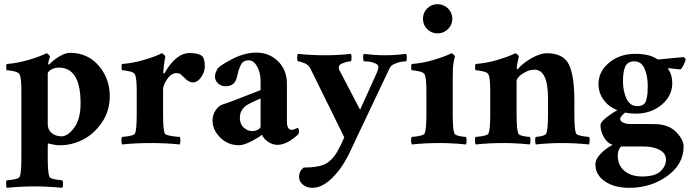

<svg xmlns="http://www.w3.org/2000/svg" viewBox="-20 -692 3332 925"><path d="M317.4 -437.5Q402.3 -437.5 455.6 -375.5Q508.8 -313.5 508.8 -228.5Q508.8 -157.2 470.7 -101.6Q432.6 -45.9 378.9 -19Q325.2 7.8 269.5 7.8Q257.8 7.8 244.6 5.9Q231.4 3.9 222.7 1.5Q213.9 -1 212.9 -1Q210 -1 210 14.6V67.4Q210 139.6 217.8 159.2Q222.7 171.9 280.3 176.8Q284.2 181.6 283.7 194.8Q283.2 208 280.3 212.9Q213.9 206.1 146.5 206.1Q79.1 206.1 12.7 212.9Q9.8 208 9.3 194.8Q8.8 181.6 12.7 176.8Q70.3 171.9 75.2 159.2Q83 139.6 83 67.4V-253.9Q83 -317.4 74.2 -334Q69.3 -343.8 46.9 -348.6Q24.4 -353.5 12.7 -353.5Q9.8 -355.5 9.8 -369.6Q9.8 -383.8 13.7 -383.8Q64.5 -387.7 117.7 -403.3Q170.9 -418.9 204.1 -435.5Q209 -434.6 214.8 -428.2Q220.7 -421.9 220.7 -418.9Q211.9 -392.6 211.9 -385.7Q213.9 -380.9 215.8 -379.9Q238.3 -404.3 267.1 -420.9Q295.9 -437.5 317.4 -437.5ZM263.7 -366.2Q247.1 -366.2 233.9 -360.4Q220.7 -354.5 215.3 -348.1Q210 -341.8 210 -338.9V-93.8Q210 -66.4 229.5 -50.8Q249 -35.2 276.4 -35.2Q306.6 -35.2 337.4 -76.7Q368.2 -118.2 368.2 -194.3Q368.2 -366.2 263.7 -366.2Z M894.5 -436.5Q938.5 -436.5 956.1 -419.9Q966.8 -404.3 966.8 -372.1Q966.8 -345.7 949.2 -320.3Q931.6 -294.9 908.2 -294.9Q903.3 -294.9 898.4 -296.4Q893.6 -297.9 888.7 -300.8Q883.8 -303.7 880.9 -306.2Q877.9 -308.6 873 -313Q868.2 -317.4 866.2 -319.3Q864.3 -321.3 860.8 -324.2Q857.4 -327.1 856 -329.1Q854.5 -331.1 851.1 -333.5Q847.7 -335.9 845.2 -336.9Q842.8 -337.9 838.9 -338.9Q835 -339.8 831.1 -339.8Q804.7 -339.8 785.2 -310.5Q765.6 -281.2 765.6 -260.7V-141.6Q765.6 -69.3 773.4 -49.8Q778.3 -37.1 845.7 -32.2Q849.6 -27.3 849.1 -14.2Q848.6 -1 845.7 3.9Q779.3 -2.9 702.1 -2.9Q634.8 -2.9 568.4 3.9Q565.4 -1 564.9 -14.2Q564.5 -27.3 568.4 -32.2Q626 -37.1 630.9 -49.8Q638.7 -69.3 638.7 -141.6V-253.9Q638.7 -317.4 629.9 -334Q625 -343.8 602.5 -348.6Q580.1 -353.5 568.4 -353.5Q565.4 -355.5 565.4 -369.6Q565.4 -383.8 569.3 -383.8Q620.1 -387.7 673.3 -403.3Q726.6 -418.9 759.8 -435.5Q764.6 -434.6 770.5 -428.2Q776.4 -421.9 776.4 -418.9Q774.4 -413.1 770.5 -382.8Q766.6 -352.5 766.6 -341.8Q766.6 -338.9 769 -337.9Q771.5 -336.9 772.5 -338.9Q827.1 -436.5 894.5 -436.5Z M1195.3 -60.5Q1211.9 -60.5 1223.6 -67.9Q1235.4 -75.2 1235.4 -81.1V-217.8Q1232.4 -215.8 1207.5 -205.1Q1182.6 -194.3 1170.9 -186.5Q1133.8 -163.1 1135.7 -121.1Q1136.7 -91.8 1155.3 -76.2Q1173.8 -60.5 1195.3 -60.5ZM1215.8 -438.5Q1277.3 -438.5 1319.8 -396.5Q1362.3 -354.5 1362.3 -289.1V-106.4Q1362.3 -66.4 1385.7 -66.4Q1394.5 -66.4 1414.1 -76.2Q1420.9 -72.3 1420.9 -59.6Q1420.9 -51.8 1417 -44.9Q1362.3 5.9 1316.4 5.9Q1293 5.9 1271 -9.3Q1249 -24.4 1242.2 -43Q1230.5 -32.2 1192.4 -12.2Q1154.3 7.8 1131.8 7.8Q1078.1 7.8 1041 -29.3Q1003.9 -66.4 1003.9 -111.3Q1003.9 -138.7 1019 -161.1Q1034.2 -183.6 1054.7 -189.5Q1071.3 -194.3 1104.5 -207Q1137.7 -219.7 1177.7 -235.4Q1217.8 -251 1235.4 -257.8V-278.3V-303.7Q1235.4 -341.8 1218.8 -371.6Q1202.1 -401.4 1177.7 -401.4Q1152.3 -401.4 1141.1 -380.9Q1129.9 -360.4 1121.1 -319.3Q1111.3 -276.4 1066.4 -276.4Q1045.9 -276.4 1030.8 -290Q1015.6 -303.7 1015.6 -323.2Q1015.6 -339.8 1029.3 -363.3Q1047.9 -381.8 1104 -410.2Q1160.2 -438.5 1215.8 -438.5Z M1546.9 -425.8Q1613.3 -425.8 1669.9 -432.6Q1673.8 -428.7 1673.8 -414.6Q1673.8 -400.4 1669.9 -396.5Q1656.2 -396.5 1634.3 -388.7Q1612.3 -380.9 1612.3 -370.1Q1612.3 -360.4 1614.3 -355.5L1714.8 -163.1Q1759.8 -261.7 1792 -334Q1802.7 -355.5 1802.7 -370.1Q1802.7 -380.9 1785.6 -387.7Q1768.6 -394.5 1755.9 -395.5Q1743.2 -396.5 1733.4 -396.5Q1729.5 -400.4 1729.5 -414.1Q1729.5 -427.7 1732.4 -432.6Q1784.2 -425.8 1835 -425.8Q1885.7 -425.8 1936.5 -432.6Q1939.5 -428.7 1939.9 -415Q1940.4 -401.4 1936.5 -396.5Q1926.8 -396.5 1913.6 -394.5Q1900.4 -392.6 1881.8 -384.8Q1863.3 -377 1857.4 -364.3Q1757.8 -153.3 1696.3 -24.4Q1691.4 -14.6 1676.8 17.1Q1662.1 48.8 1656.2 60.1Q1650.4 71.3 1637.7 92.3Q1625 113.3 1610.4 131.8Q1545.9 212.9 1486.3 212.9Q1457 212.9 1439 197.3Q1420.9 181.6 1420.9 161.1Q1420.9 130.9 1443.4 115.2Q1506.8 115.2 1541.5 100.6Q1576.2 85.9 1604.5 39.1Q1619.1 14.6 1638.7 -30.3L1476.6 -359.4Q1468.8 -377.9 1447.8 -387.2Q1426.8 -396.5 1415 -396.5Q1411.1 -402.3 1411.6 -415Q1412.1 -427.7 1415 -432.6Q1474.6 -425.8 1546.9 -425.8Z M2161.1 -301.8V-141.6Q2161.1 -69.3 2168.9 -49.8Q2173.8 -36.1 2224.6 -32.2Q2228.5 -27.3 2228 -14.2Q2227.5 -1 2224.6 3.9Q2158.2 -2.9 2097.7 -2.9Q2030.3 -2.9 1963.9 3.9Q1960.9 -1 1960.4 -14.2Q1960 -27.3 1963.9 -32.2Q2021.5 -37.1 2026.4 -49.8Q2034.2 -69.3 2034.2 -141.6V-253.9Q2034.2 -317.4 2025.4 -334Q2020.5 -343.8 1998 -348.6Q1975.6 -353.5 1963.9 -353.5Q1960.9 -355.5 1960.9 -369.6Q1960.9 -383.8 1964.8 -383.8Q2015.6 -387.7 2068.8 -403.3Q2122.1 -418.9 2155.3 -435.5Q2160.2 -434.6 2166 -428.2Q2171.9 -421.9 2171.9 -418.9Q2165 -399.4 2162.1 -363.3Q2161.1 -341.8 2161.1 -301.8ZM2038.1 -551.8Q2017.6 -572.3 2017.6 -601.6Q2017.6 -630.9 2038.1 -651.4Q2058.6 -671.9 2087.9 -671.9Q2117.2 -671.9 2138.2 -651.4Q2159.2 -630.9 2159.2 -601.6Q2159.2 -572.3 2138.2 -551.8Q2117.2 -531.2 2087.9 -531.2Q2058.6 -531.2 2038.1 -551.8Z M2614.3 -435.5Q2693.4 -435.5 2720.2 -382.3Q2747.1 -329.1 2747.1 -205.1V-141.6Q2747.1 -69.3 2754.9 -49.8Q2759.8 -37.1 2817.4 -32.2Q2821.3 -27.3 2820.8 -14.2Q2820.3 -1 2817.4 3.9Q2751 -2.9 2683.6 -2.9Q2627.9 -2.9 2561.5 3.9Q2558.6 -1 2558.1 -14.2Q2557.6 -27.3 2561.5 -32.2Q2606.4 -36.1 2612.3 -49.8Q2620.1 -69.3 2620.1 -141.6V-218.8Q2620.1 -356.4 2554.7 -356.4Q2526.4 -356.4 2497.6 -336.9Q2468.8 -317.4 2468.8 -301.8V-141.6Q2468.8 -69.3 2476.6 -49.8Q2481.4 -36.1 2532.2 -32.2Q2536.1 -27.3 2535.6 -14.2Q2535.2 -1 2532.2 3.9Q2465.8 -2.9 2405.3 -2.9Q2337.9 -2.9 2271.5 3.9Q2268.6 -1 2268.1 -14.2Q2267.6 -27.3 2271.5 -32.2Q2329.1 -37.1 2334 -49.8Q2341.8 -69.3 2341.8 -141.6V-253.9Q2341.8 -317.4 2333 -334Q2328.1 -343.8 2305.7 -348.6Q2283.2 -353.5 2271.5 -353.5Q2268.6 -355.5 2268.6 -369.6Q2268.6 -383.8 2272.5 -383.8Q2323.2 -387.7 2376.5 -403.3Q2429.7 -418.9 2462.9 -435.5Q2466.8 -435.5 2473.1 -429.2Q2479.5 -422.9 2479.5 -418.9Q2469.7 -379.9 2469.7 -363.3Q2469.7 -358.4 2470.7 -357.4Q2472.7 -357.4 2477.5 -362.3Q2500 -388.7 2541.5 -412.1Q2583 -435.5 2614.3 -435.5Z M3035.2 -396.5Q3017.6 -396.5 3005.9 -388.2Q2994.1 -379.9 2989.3 -363.8Q2984.4 -347.7 2982.9 -334Q2981.4 -320.3 2981.4 -299.8Q2981.4 -252 2998.5 -216.3Q3015.6 -180.7 3050.8 -180.7Q3068.4 -180.7 3079.6 -188.5Q3090.8 -196.3 3094.7 -214.4Q3098.6 -232.4 3099.6 -243.7Q3100.6 -254.9 3100.6 -278.3Q3100.6 -326.2 3085.4 -361.3Q3070.3 -396.5 3035.2 -396.5ZM3079.1 13.7H2971.7Q2956.1 31.2 2956.1 56.6Q2956.1 104.5 2988.3 131.3Q3020.5 158.2 3073.2 158.2Q3135.7 158.2 3162.1 133.3Q3188.5 108.4 3188.5 77.1Q3188.5 46.9 3158.2 30.3Q3127.9 13.7 3079.1 13.7ZM3143.6 -93.8Q3204.1 -90.8 3238.8 -54.7Q3273.4 -18.6 3273.4 13.7Q3273.4 99.6 3194.3 156.2Q3115.2 212.9 3011.7 212.9Q2939.5 212.9 2894 181.6Q2848.6 150.4 2848.6 100.6Q2848.6 74.2 2874.5 47.9Q2900.4 21.5 2931.6 5.9Q2907.2 -1 2890.1 -29.8Q2873 -58.6 2873 -89.8Q2873 -102.5 2897.9 -123Q2922.9 -143.6 2954.1 -161.1Q2912.1 -177.7 2887.7 -211.4Q2863.3 -245.1 2863.3 -287.1Q2863.3 -347.7 2914.6 -390.1Q2965.8 -432.6 3040 -432.6Q3108.4 -432.6 3144.5 -408.2Q3147.5 -405.3 3150.4 -405.3L3272.5 -417Q3283.2 -413.1 3283.2 -406.2Q3283.2 -400.4 3274.4 -381.3Q3265.6 -362.3 3258.8 -357.4Q3240.2 -359.4 3204.1 -363.3Q3198.2 -363.3 3198.2 -360.4Q3218.8 -332 3218.8 -292Q3218.8 -230.5 3168 -187.5Q3117.2 -144.5 3042 -144.5Q3017.6 -144.5 2991.2 -149.4Q2967.8 -129.9 2967.8 -119.1Q2967.8 -108.4 2981.9 -101.6Q2996.1 -94.7 3014.6 -94.7Q3126 -94.7 3143.6 -93.8Z"/></svg>

Font: Crimson
Style: Bold
Weight: 700
Version: Version 0.8 ; ttfautohint (v1.00) -l 8 -r 50 -G 200 -x 14 -D